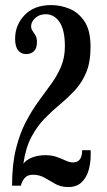

<svg xmlns="http://www.w3.org/2000/svg" viewBox="-20 -731 420 756"><path d="M248.5 5.5Q220 5.5 198.5 -6.5Q177 -18.5 156.2 -30.8Q135.5 -43 109.5 -43Q87 -43 75.8 -28.5Q64.5 -14 62.5 0H27.5Q27.5 -83 42.5 -143.8Q57.5 -204.5 81.2 -250Q105 -295.5 131.5 -331.8Q158 -368 181.8 -400.8Q205.5 -433.5 220.5 -469Q235.5 -504.5 235.5 -549Q235.5 -612 214.8 -643.5Q194 -675 160 -675Q135 -675 118.8 -660Q102.5 -645 102.5 -627.5Q102.5 -617.5 108.2 -609.5Q114 -601.5 119.8 -591.5Q125.5 -581.5 125.5 -565.5Q125.5 -540 113.2 -529Q101 -518 83 -518Q64 -518 51.8 -532.2Q39.5 -546.5 39.5 -578.5Q39.5 -632.5 77 -671.8Q114.5 -711 182 -711Q217.5 -711 253 -696.8Q288.5 -682.5 312.5 -647Q336.5 -611.5 336.5 -547Q336.5 -487 319.8 -446.5Q303 -406 276 -376.8Q249 -347.5 217.8 -321.5Q186.5 -295.5 156.5 -265Q126.5 -234.5 103.8 -192Q81 -149.5 72 -86Q82 -101 105.5 -110.5Q129 -120 158.5 -120Q184 -120 203.5 -113Q223 -106 238.5 -98.8Q254 -91.5 267.5 -91.5Q303.5 -91.5 303.5 -139.5H337V-119.5Q337 -89 328.8 -60.2Q320.5 -31.5 301 -13Q281.5 5.5 248.5 5.5Z"/></svg>

Font: Imbue 10pt SemiBold
Style: Regular
Weight: 600
Designer: Tyler Finck
Foundry: Etcetera Type Company
Version: Version 1.102; ttfautohint (v1.8.3)